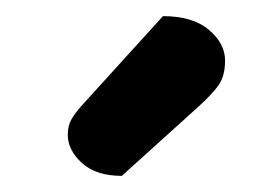

<svg xmlns="http://www.w3.org/2000/svg" viewBox="-20 -740 338 238"><path d="M182 -720Q219 -720 239 -703Q259 -686 259 -665Q259 -646 251 -634.5Q243 -623 224 -606L131 -522Q99 -522 81.5 -538Q64 -554 64 -573Q64 -584 68.5 -592Q73 -600 83 -611Z"/></svg>

Font: Baloo Bhai 2 SemiBold
Style: Regular
Weight: 600
Designer: Supriya Tembe, Noopur Datye and Ek Type
Foundry: Ek Type
Version: Version 1.640;PS 1.000;hotconv 16.6.51;makeotf.lib2.5.65220;